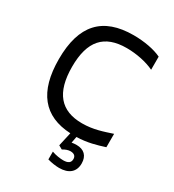

<svg xmlns="http://www.w3.org/2000/svg" viewBox="-211 -796 1023 1131"><g transform="rotate(30 300.0 -230.5)"><path d="M551 -554V-643C504 -666 432 -679 361 -679C151 -679 49 -568 49 -337C49 -115 142 -1 326 8L305 102L330 116C348 105 365 99 380 99C405 99 418 110 418 131C418 155 402 167 369 167C349 167 318 163 291 153V206C318 214 350 218 370 218C436 218 473 186 473 129C473 77 443 49 393 49C382 49 370 50 360 52L368 9C441 7 498 -10 551 -27V-118C493 -99 433 -77 356 -77C211 -77 139 -161 139 -337C139 -512 211 -593 364 -593C431 -593 502 -578 551 -554Z"/></g></svg>

Font: LT Wave Mono
Style: Regular
Weight: 400
Designer: Daniel Lyons
Version: Version 2.5 (Glyphs App)